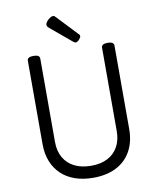

<svg xmlns="http://www.w3.org/2000/svg" viewBox="-117 -1229 1097 1338"><g transform="rotate(-10 431.5 -560.5)"><path d="M434 19Q362 19 305 -1Q248 -21 208 -59Q168 -97 146.5 -151Q125 -205 125 -273V-863Q125 -877 136 -883.5Q147 -890 169 -890Q191 -890 202 -883.5Q213 -877 213 -863V-273Q213 -209 239.5 -162.5Q266 -116 315.5 -91Q365 -66 434 -66Q502 -66 550 -91Q598 -116 624 -162.5Q650 -209 650 -273V-863Q650 -877 661 -883.5Q672 -890 694 -890Q738 -890 738 -863V-273Q738 -182 701.5 -116.5Q665 -51 597 -16Q529 19 434 19ZM476 -931Q472 -931 467.5 -934Q463 -937 457 -941L311 -1063Q302 -1071 299 -1076Q296 -1081 296 -1088Q296 -1098 305.5 -1110Q315 -1122 328 -1131Q341 -1140 351 -1140Q357 -1140 361.5 -1137Q366 -1134 370 -1129L505 -986Q512 -980 513 -976.5Q514 -973 514 -969Q514 -959 500.5 -945Q487 -931 476 -931Z"/></g></svg>

Font: Playwrite GB J
Style: Regular
Weight: 400
Designer: Veronika Burian, José Scaglione
Foundry: TypeTogether
Version: Version 1.002